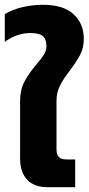

<svg xmlns="http://www.w3.org/2000/svg" viewBox="-38 -782 372 802"><path d="M46 -119V-360Q46 -407 64 -441Q82 -475 114 -513Q135 -537 145.5 -554Q156 -571 156 -589Q156 -618 141 -631Q126 -644 90 -644Q32 -644 -18 -607V-723Q13 -742 55 -752Q97 -762 141 -762Q227 -762 269.5 -722.5Q312 -683 312 -620Q312 -583 298 -555.5Q284 -528 255 -489Q227 -453 212.5 -424.5Q198 -396 198 -360V-160Q198 -136 208 -126Q218 -116 241 -116H276V0H160Q105 0 75.5 -31.5Q46 -63 46 -119Z"/></svg>

Font: Prompt SemiBold
Style: Regular
Weight: 600
Designer: Katatrad Team
Foundry: CadsonDemak
Version: Version 1.001